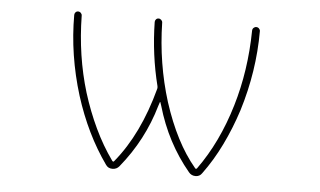

<svg xmlns="http://www.w3.org/2000/svg" viewBox="-42 -608 1085 650"><g transform="rotate(5 500.0 -283.5)"><path d="M620.1 -34.2Q542 -127.9 506.8 -250L502.9 -261.7Q502.9 -262.7 502 -262.7Q501 -262.7 501 -261.7L497.1 -250Q462.9 -130.9 383.8 -34.2Q375 -23.4 360.4 -23.4Q345.7 -23.4 337.9 -35.2Q268.6 -132.8 228.5 -259.8Q186.5 -395.5 186.5 -531.2Q186.5 -536.1 189.9 -540Q193.4 -543.9 198.7 -543.9Q204.1 -543.9 208 -540Q211.9 -536.1 211.9 -531.2Q213.9 -394.5 251 -272.5Q270.5 -210 296.9 -154.3Q323.2 -98.6 357.4 -50.8L358.4 -49.8Q361.3 -45.9 364.3 -49.8L365.2 -50.8Q446.3 -149.4 488.3 -306.6Q489.3 -310.5 488.3 -315.4Q461.9 -419.9 460 -531.2Q460 -536.1 463.4 -540Q466.8 -543.9 472.2 -543.9Q477.5 -543.9 481.4 -540Q485.4 -536.1 485.4 -531.2Q488.3 -392.6 528.3 -264.6Q571.3 -130.9 638.7 -50.8L639.6 -49.8Q642.6 -45.9 645.5 -49.8L646.5 -50.8Q714.8 -145.5 752.9 -273.4Q789.1 -394.5 791 -530.3Q791 -536.1 794.9 -540Q798.8 -543.9 804.2 -543.9Q809.6 -543.9 813.5 -540Q817.4 -536.1 817.4 -531.2Q817.4 -394.5 775.4 -258.8Q754.9 -195.3 727.5 -139.2Q700.2 -83 665 -35.2Q657.2 -23.4 643.1 -23.4Q628.9 -23.4 620.1 -34.2Z"/></g></svg>

Font: Rounded Mgen+ 1m thin
Style: Regular
Weight: 100
Designer: [Source Han Sans]
Ryoko NISHIZUKA  (kana & ideographs); Paul D. Hunt (Latin, Greek & Cyrillic); Wenlong ZHANG  (bopomofo
Version: Version 1.059.20150602